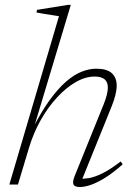

<svg xmlns="http://www.w3.org/2000/svg" viewBox="-20 -740 542 770"><path d="M97 -149.5 52 0H17.5L216.5 -675Q207.5 -676.5 191.5 -679Q175.5 -681.5 158 -684.2Q140.5 -687 126 -690L128.5 -700.5L252.5 -720.5H264L115 -225H111.5Q146 -293 179.5 -339Q213 -385 245 -412.8Q277 -440.5 307.5 -452.5Q338 -464.5 365.5 -464.5Q409 -464.5 428.5 -446.5Q448 -428.5 448 -396.5Q448 -379 442.5 -357.5Q437 -336 427 -311.5L305 -10L294 -23.5Q312 -22 335 -25.5Q358 -29 389.5 -44.2Q421 -59.5 464 -92.5L472 -81Q432.5 -46 400.2 -26.2Q368 -6.5 343.2 1.8Q318.5 10 301 10Q279.5 10 274.8 0Q270 -10 279 -33L395.5 -321Q404 -342 408.2 -358.8Q412.5 -375.5 412.5 -388.5Q412.5 -411.5 399.2 -422.2Q386 -433 359.5 -433Q322.5 -433 283.8 -410.8Q245 -388.5 208.8 -349.2Q172.5 -310 143.5 -258.8Q114.5 -207.5 97 -149.5Z"/></svg>

Font: Newsreader ExtraLight
Style: Italic
Weight: 250
Italic angle: -17°
Designer: Hugues Gentile
Foundry: Production Type
Version: Version 1.003